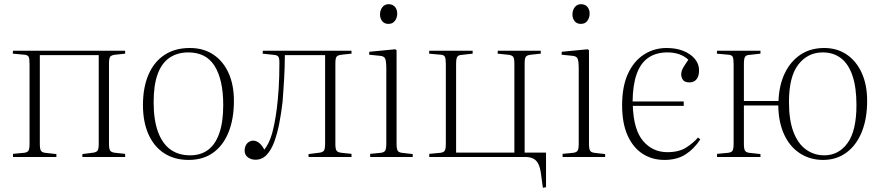

<svg xmlns="http://www.w3.org/2000/svg" viewBox="-20 -749 4205 916"><path d="M42 0V-15L95 -20Q111 -22 116 -30.5Q121 -39 121 -65V-443Q121 -469 116.5 -478Q112 -487 96 -488L41 -493L42 -507H577V-493L530 -488Q511 -486 505.5 -478Q500 -470 500 -447V-61Q500 -39 505.5 -30.5Q511 -22 530 -20L577 -15V0H373V-14L420 -20Q440 -22 445.5 -30.5Q451 -39 451 -62V-486H170V-63Q170 -39 175 -30.5Q180 -22 195 -20L249 -14V0Z M880 14Q812 14 763 -18Q714 -50 688 -109Q662 -168 662 -248Q662 -331 688 -392Q714 -453 764 -486.5Q814 -520 886 -520Q951 -520 998 -488.5Q1045 -457 1070.5 -400.5Q1096 -344 1096 -268Q1096 -182 1070.5 -118.5Q1045 -55 997 -20.5Q949 14 880 14ZM887 -8Q937 -8 972 -33.5Q1007 -59 1026 -112.5Q1045 -166 1045 -248Q1045 -311 1034 -358Q1023 -405 1002.5 -436.5Q982 -468 951 -483.5Q920 -499 878 -499Q827 -499 789.5 -474Q752 -449 732.5 -396.5Q713 -344 713 -262Q713 -176 734 -119.5Q755 -63 793.5 -35.5Q832 -8 887 -8Z M1199 13Q1178 13 1162.5 1.5Q1147 -10 1147 -31Q1147 -44 1152.5 -55Q1158 -66 1167.5 -72Q1177 -78 1187 -78Q1203 -78 1216.5 -67Q1230 -56 1241 -35Q1252 -49 1261 -67Q1270 -85 1278 -112Q1283 -130 1289 -159Q1295 -188 1300.5 -230Q1306 -272 1309.5 -327Q1313 -382 1313 -450Q1313 -472 1307.5 -479Q1302 -486 1288 -487L1233 -493L1234 -507H1657V-493L1610 -488Q1591 -486 1585.5 -478Q1580 -470 1580 -447V-61Q1580 -39 1585.5 -30.5Q1591 -22 1610 -20L1657 -15V0H1452V-14L1500 -20Q1520 -22 1525.5 -30.5Q1531 -39 1531 -62V-486H1339Q1339 -456 1338 -427.5Q1337 -399 1335.5 -372Q1334 -345 1332 -318Q1330 -291 1328 -262Q1322 -210 1312.5 -161Q1303 -112 1288.5 -72.5Q1274 -33 1252 -10Q1230 13 1199 13Z M1746 0V-15L1797 -20Q1812 -22 1817.5 -30Q1823 -38 1823 -65V-421Q1823 -459 1817 -470.5Q1811 -482 1790 -483L1741 -488L1742 -502L1866 -514L1872 -509V-63Q1872 -39 1877 -30.5Q1882 -22 1897 -20L1949 -14V0ZM1833 -635Q1814 -635 1803.5 -648Q1793 -661 1793 -680Q1793 -700 1804 -714.5Q1815 -729 1834 -729Q1853 -729 1864 -716.5Q1875 -704 1875 -684Q1875 -665 1864.5 -650Q1854 -635 1833 -635Z M2570 147 2561 81Q2557 50 2548 32.5Q2539 15 2524 7.5Q2509 0 2486 0H2028V-15L2081 -20Q2097 -22 2102 -30.5Q2107 -39 2107 -65V-443Q2107 -469 2102.5 -478Q2098 -487 2082 -488L2027 -493L2028 -507H2235V-493L2181 -487Q2166 -486 2161 -477Q2156 -468 2156 -444V-21H2434V-446Q2434 -469 2428.5 -477.5Q2423 -486 2403 -488L2354 -493L2355 -507H2560V-493L2513 -488Q2494 -486 2488.5 -478Q2483 -470 2483 -447V-21H2585V144Z M2664 0V-15L2715 -20Q2730 -22 2735.5 -30Q2741 -38 2741 -65V-421Q2741 -459 2735 -470.5Q2729 -482 2708 -483L2659 -488L2660 -502L2784 -514L2790 -509V-63Q2790 -39 2795 -30.5Q2800 -22 2815 -20L2867 -14V0ZM2751 -635Q2732 -635 2721.5 -648Q2711 -661 2711 -680Q2711 -700 2722 -714.5Q2733 -729 2752 -729Q2771 -729 2782 -716.5Q2793 -704 2793 -684Q2793 -665 2782.5 -650Q2772 -635 2751 -635Z M3150 14Q3091 14 3045.5 -15.5Q3000 -45 2974 -103Q2948 -161 2948 -247Q2948 -337 2976 -397.5Q3004 -458 3052.5 -489Q3101 -520 3160 -520Q3206 -520 3240.5 -506Q3275 -492 3295 -468Q3315 -444 3315 -414Q3315 -393 3309 -380.5Q3303 -368 3293 -362Q3283 -356 3269 -356Q3247 -356 3238.5 -367.5Q3230 -379 3230 -394Q3230 -410 3239 -425.5Q3248 -441 3264 -464Q3246 -481 3221 -490Q3196 -499 3164 -499Q3110 -499 3073 -473.5Q3036 -448 3017.5 -396Q2999 -344 2998 -265H3242V-244H2999Q3003 -129 3048.5 -76Q3094 -23 3164 -23Q3219 -23 3253.5 -45Q3288 -67 3310 -93L3321 -84Q3291 -38 3250 -12Q3209 14 3150 14Z M3907 14Q3844 14 3795.5 -18Q3747 -50 3720.5 -108.5Q3694 -167 3693 -246H3529V-63Q3529 -39 3534 -30.5Q3539 -22 3554 -20L3608 -14V0H3401V-15L3454 -20Q3470 -22 3475 -30.5Q3480 -39 3480 -65V-443Q3480 -469 3475.5 -478Q3471 -487 3455 -488L3400 -493L3401 -507H3608V-493L3554 -487Q3539 -486 3534 -477Q3529 -468 3529 -444V-267H3694Q3697 -344 3724.5 -400.5Q3752 -457 3799.5 -488.5Q3847 -520 3912 -520Q3974 -520 4020 -488.5Q4066 -457 4091.5 -400.5Q4117 -344 4117 -268Q4117 -182 4091 -118.5Q4065 -55 4017.5 -20.5Q3970 14 3907 14ZM3913 -8Q3981 -8 4023.5 -66.5Q4066 -125 4066 -248Q4066 -332 4047 -388Q4028 -444 3992 -471.5Q3956 -499 3905 -499Q3834 -499 3789 -441.5Q3744 -384 3744 -262Q3744 -176 3765.5 -119.5Q3787 -63 3825.5 -35.5Q3864 -8 3913 -8Z"/></svg>

Font: Literata 60pt ExtraLight
Style: Regular
Weight: 250
Designer: Latin by Veronika Burian and Jose Scaglione. Greek by Irene Vlachou. Cyrillic by Vera Evstafieva.
Foundry: TypeTogether
Version: Version 3.103;gftools[0.9.29]